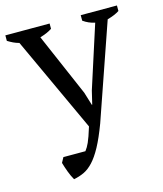

<svg xmlns="http://www.w3.org/2000/svg" viewBox="-119 -581 743 876"><g transform="rotate(-15 252.5 -142.5)"><path d="M0 0ZM42 -450Q27 -454 14.5 -460Q2 -466 -11 -474V-500H198V-475Q177 -461 141 -450L269 -154L288 -92H290L305 -155L400 -450Q370 -456 345 -474V-500H516V-474Q495 -460 459 -450L303 0Q279 64 257.5 103.5Q236 143 214.5 166Q193 189 170.5 199.5Q148 210 122 215Q111 196 102.5 173Q94 150 88 129L101 105H205Q211 97 215.5 89.5Q220 82 225 71Q230 60 236 43Q242 26 250 0Z"/></g></svg>

Font: PT Serif
Style: Regular
Weight: 400
Designer: A.Korolkova, O.Umpeleva, V.Yefimov
Foundry: ParaType Ltd
Version: Version 1.000W OFL; ttfautohint (v1.6)